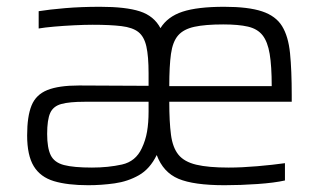

<svg xmlns="http://www.w3.org/2000/svg" viewBox="-20 -538 950 566"><path d="M240 8Q179 8 139 -4Q99 -16 79.5 -48Q60 -80 60 -139Q60 -195 73 -227Q86 -259 119.5 -272.5Q153 -286 213 -286Q258 -286 312.5 -285.5Q367 -285 418 -285V-322Q418 -372 411.5 -401Q405 -430 388 -443.5Q371 -457 338 -461Q305 -465 253 -465Q230 -465 199 -463.5Q168 -462 139.5 -459.5Q111 -457 94 -454V-505Q125 -510 172 -514Q219 -518 275 -518Q351 -518 392.5 -504.5Q434 -491 453 -455Q474 -489 518 -503.5Q562 -518 641 -518Q712 -518 752.5 -504.5Q793 -491 811.5 -461Q830 -431 835 -381Q840 -331 840 -258V-238H479Q479 -179 484 -141Q489 -103 506 -82Q523 -61 558.5 -52.5Q594 -44 654 -44Q692 -44 738.5 -48Q785 -52 820 -57V-6Q789 1 739 4.5Q689 8 642 8Q551 8 506 -11Q461 -30 442 -81Q422 -40 389.5 -21.5Q357 -3 318 2.5Q279 8 240 8ZM479 -284H781Q781 -343 775 -379Q769 -415 754 -434Q739 -453 711 -459.5Q683 -466 638 -466Q585 -466 553 -459Q521 -452 505 -433.5Q489 -415 484 -379Q479 -343 479 -284ZM251 -44Q299 -44 339.5 -53Q380 -62 398 -101Q409 -124 413.5 -150Q418 -176 418 -209V-238H229Q185 -238 161 -231.5Q137 -225 128 -205Q119 -185 119 -143Q119 -102 129.5 -80.5Q140 -59 168.5 -51.5Q197 -44 251 -44Z"/></svg>

Font: Saira Light
Style: Regular
Weight: 300
Designer: Hector Gatti with collaboration of the Omnibus-Type team
Foundry: Omnibus-Type
Version: Version 1.100; ttfautohint (v1.8.3)